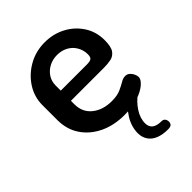

<svg xmlns="http://www.w3.org/2000/svg" viewBox="-197 -578 868 868"><g transform="rotate(-45 237.5 -143.5)"><path d="M269 8Q201 8 149 -17Q97 -42 67 -86.5Q37 -131 37 -191V-286Q37 -339 65.5 -383Q94 -427 141 -453.5Q188 -480 245 -480Q299 -480 344 -456.5Q389 -433 416.5 -391Q444 -349 444 -295Q444 -253 431 -235Q418 -217 397 -213Q376 -209 353 -209H142V-186Q142 -136 178.5 -106.5Q215 -77 272 -77Q307 -77 329 -87Q351 -97 366 -106Q381 -115 394 -115Q407 -115 416 -107Q425 -99 430 -88Q435 -77 435 -68Q435 -53 414.5 -35Q394 -17 357 -4.5Q320 8 269 8ZM142 -274H308Q330 -274 337.5 -280Q345 -286 345 -304Q345 -330 332 -352.5Q319 -375 296 -387.5Q273 -400 244 -400Q216 -400 193 -388Q170 -376 156 -355Q142 -334 142 -306ZM361 193Q328 193 303.5 183.5Q279 174 265.5 154.5Q252 135 252 109Q252 67 276 28Q300 -11 341 -39L383 -21Q350 2 328.5 34.5Q307 67 307 100Q307 123 322 134.5Q337 146 367 146Q378 146 383.5 153.5Q389 161 389 171Q389 180 383.5 186.5Q378 193 361 193Z"/></g></svg>

Font: Dosis ExtraLight SemiBold
Style: Regular
Weight: 600
Version: Version 3.001; ttfautohint (v1.8.2)